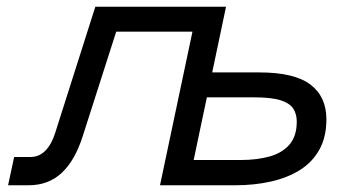

<svg xmlns="http://www.w3.org/2000/svg" viewBox="-20 -550 1053 570"><path d="M455 0 567 -530H651L610 -335H750Q854 -335 901.5 -299Q949 -263 949 -196Q949 -143 928 -105.5Q907 -68 870 -45Q833 -22 784 -11Q735 0 679 0ZM555 -75H695Q743 -75 780.5 -85.5Q818 -96 839.5 -121Q861 -146 861 -189Q861 -211 851 -227Q841 -243 814 -252Q787 -261 734 -261H594ZM4 0 22 -84H71Q96 -84 114.5 -102.5Q133 -121 144 -156L263 -530H651L539 0H455L552 -456H325L226 -147Q203 -74 163.5 -37Q124 0 65 0Z"/></svg>

Font: Geist
Style: Italic
Weight: 400
Italic angle: -12°
Designer: Basement.studio, Andrés Briganti, Mateo Zaragoza
Foundry: Basement.studio, Vercel, Andrés Briganti, Guido Ferreyra, Mateo Zaragoza
Version: Version 1.500